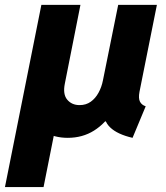

<svg xmlns="http://www.w3.org/2000/svg" viewBox="-56 -545 665 770"><path d="M-36.1 205.1 109.9 -525.4H264.2L118.7 205.1ZM215.3 7.8Q163.1 7.8 119.4 -16.6Q75.7 -41 54.2 -87.9Q32.7 -134.8 46.4 -202.1L111.3 -525.4H266.6L204.1 -210Q195.3 -167 213.6 -145.3Q231.9 -123.5 263.2 -123.5Q289.1 -123.5 307.9 -137Q326.7 -150.4 339.1 -173.1Q351.6 -195.8 356.9 -223.1L418 -525.4H573.2L503.4 -176.8Q498.5 -150.4 505.4 -137.2Q512.2 -124 528.3 -118.7L475.6 7.8Q414.6 -6.3 385.7 -34.2Q356.9 -62 363.8 -102.5L400.4 -58.1H327.6L396 -99.6Q367.2 -50.3 321 -21.2Q274.9 7.8 215.3 7.8Z"/></svg>

Font: Reddit Sans ExtraBold
Style: Italic
Weight: 800
Italic angle: -11.25°
Designer: Stephen Hutchings
Version: Version 1.013